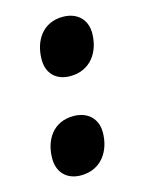

<svg xmlns="http://www.w3.org/2000/svg" viewBox="-82 -521 441 586"><g transform="rotate(-15 138.5 -228.0)"><path d="M77 -359C77 -315 105 -288 149 -288C214 -288 247 -340 247 -398C247 -442 217 -469 173 -469C108 -469 77 -417 77 -359ZM30 -59C30 -15 58 13 102 13C167 13 200 -39 200 -97C200 -141 170 -168 126 -168C61 -168 30 -117 30 -59Z"/></g></svg>

Font: Bitter
Style: Bold Italic
Weight: 700
Designer: Sol Matas
Foundry: Sol Matas
Version: Version 1.002